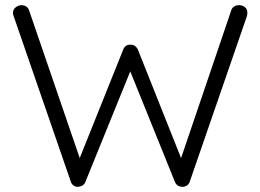

<svg xmlns="http://www.w3.org/2000/svg" viewBox="-20 -722 1006 742"><path d="M904 -702Q917 -702 926.5 -694.5Q936 -687 936 -672Q936 -667 934 -659L713 -19Q710 -10 702 -5Q694 0 686 0Q676 0 668 -4.5Q660 -9 656 -19L479 -457L487 -455L310 -19Q306 -9 297.5 -4.5Q289 0 280 0Q272 0 264.5 -5Q257 -10 254 -19L33 -659Q30 -667 30 -671Q30 -686 41 -694Q52 -702 63 -702Q73 -702 81 -697Q89 -692 92 -683L293 -97L282 -96L456 -530Q459 -539 466.5 -544.5Q474 -550 484 -549Q494 -550 501.5 -544.5Q509 -539 513 -530L685 -98L674 -94L874 -683Q877 -692 885 -697Q893 -702 904 -702Z"/></svg>

Font: Quicksand Light
Style: Regular
Weight: 400
Version: Version 3.004